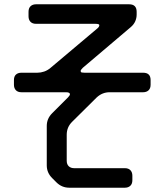

<svg xmlns="http://www.w3.org/2000/svg" viewBox="-20 -771 768 895"><path d="M223 59 243 79Q268 104 303 104H562Q578 104 587.5 95Q597 86 597 69V48Q597 32 588 22.5Q579 13 562 13H326Q310 13 300.5 4Q291 -5 291 -22V-143Q291 -178 316 -203L431 -317Q457 -341 491 -341H647Q663 -341 672.5 -350Q682 -359 682 -376V-398Q682 -432 647 -432H374Q358 -432 357 -436L356 -440Q355 -444 366 -455L590 -645Q604 -657 610.5 -672Q617 -687 617 -703V-716Q617 -751 582 -751H148Q132 -751 122.5 -742Q113 -733 113 -716V-695Q113 -679 122 -669.5Q131 -660 148 -660H424Q443 -660 443 -654Q443 -645 432 -637L216 -455Q202 -443 186 -437.5Q170 -432 154 -432H80Q64 -432 54.5 -423.5Q45 -415 45 -398V-376Q45 -360 54 -350.5Q63 -341 80 -341H287Q306 -341 306 -332Q306 -326 297 -317L223 -243Q198 -218 198 -184V0Q198 34 223 59Z"/></svg>

Font: WDXL Lubrifont JP N
Style: Regular
Weight: 400
Designer: [WDXL Lubrifont] Copyright 2020-2022 (c) NightFurySL2001, Skr-ZERO; [ZCOOL QingKe HuangYou] Copyright 2018-2022 (c) The 
Version: Version 2.001;hotconv 1.1.1;makeotfexe 2.6.0